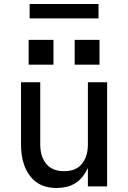

<svg xmlns="http://www.w3.org/2000/svg" viewBox="-20 -931 640 959"><path d="M263 8Q236 8 210 1.5Q184 -5 162.5 -20.5Q141 -36 125.5 -58.5Q110 -81 101 -106Q92 -131 88.5 -157Q85 -183 85 -210V-520H181V-210Q181 -193 183.5 -176Q186 -159 192.5 -143.5Q199 -128 209.5 -114.5Q220 -101 234.5 -92Q249 -83 266 -79.5Q283 -76 300 -76Q317 -76 334 -79.5Q351 -83 365.5 -92Q380 -101 390.5 -114.5Q401 -128 407.5 -143.5Q414 -159 416.5 -176Q419 -193 419 -210V-520H515V0H419V-92Q409 -70 393.5 -50Q378 -30 357 -16.5Q336 -3 311.5 2.5Q287 8 263 8ZM353 -608V-732H477V-608ZM123 -608V-732H247V-608ZM128 -839V-911H472V-839Z"/></svg>

Font: Iosevka SS04 Medium Extended
Style: Regular
Weight: 500
Width: 7
Monospace: yes
Designer: Belleve Invis
Foundry: Belleve Invis
Version: Version 19.0.0; ttfautohint (v1.8.4)